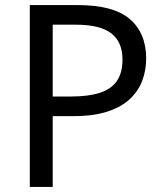

<svg xmlns="http://www.w3.org/2000/svg" viewBox="-20 -734 645 754"><path d="M286 -714Q426 -714 490 -659Q554 -604 554 -504Q554 -460 539.5 -419.5Q525 -379 492 -347Q459 -315 404 -296.5Q349 -278 269 -278H187V0H97V-714ZM278 -637H187V-355H259Q327 -355 372 -369.5Q417 -384 439 -416Q461 -448 461 -500Q461 -569 417 -603Q373 -637 278 -637Z"/></svg>

Font: Noto Sans Khmer
Style: Regular
Weight: 400
Designer: Danh Hong and the Monotype Design Team
Foundry: Monotype Imaging Inc.
Version: Version 2.003